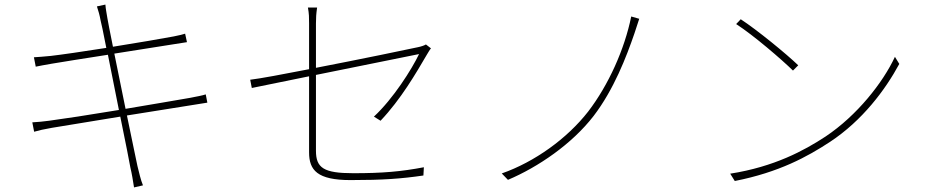

<svg xmlns="http://www.w3.org/2000/svg" viewBox="-20 -789 4040 838"><path d="M878 -377C862 -372 842 -368 804 -361C748 -351 640 -333 528 -314L479 -555L745 -597C768 -601 788 -604 796 -605L788 -642C778 -639 765 -635 738 -630C689 -621 581 -602 473 -585C459 -653 450 -702 449 -708C446 -728 441 -751 440 -769L403 -761C409 -743 415 -723 419 -700C421 -694 431 -647 444 -580C343 -564 246 -550 202 -545C170 -542 147 -540 128 -539L136 -498C151 -501 176 -506 206 -511C252 -519 349 -534 451 -550C465 -479 483 -391 499 -309C373 -288 248 -269 194 -262C173 -259 142 -256 121 -255L129 -214C150 -220 171 -225 206 -231C259 -240 381 -260 505 -280C528 -167 547 -72 549 -58C556 -29 560 -2 565 29L604 20C594 -4 587 -36 580 -64C577 -76 558 -171 534 -285C642 -302 748 -319 810 -329C847 -335 870 -339 885 -341Z M1641 -262C1730 -356 1796 -470 1844 -552C1849 -560 1855 -571 1861 -578L1839 -595C1833 -591 1819 -586 1804 -583C1768 -575 1551 -530 1359 -493V-687C1359 -711 1360 -728 1364 -756H1324C1329 -728 1329 -713 1329 -687V-487C1216 -465 1115 -446 1072 -441L1079 -405C1118 -413 1216 -433 1329 -456V-124C1329 -46 1365 -3 1510 -3C1652 -3 1732 -9 1828 -23L1830 -59C1730 -40 1649 -33 1522 -33C1393 -33 1359 -56 1359 -131V-462C1567 -504 1809 -553 1809 -553C1777 -486 1696 -358 1612 -280Z M2770 -707 2735 -717C2706 -574 2636 -418 2547 -302C2455 -184 2313 -82 2170 -32L2197 -4C2329 -60 2476 -160 2571 -283C2659 -398 2714 -541 2749 -643Z M3213 -705 3193 -684C3269 -635 3392 -529 3441 -481L3464 -504C3412 -554 3285 -658 3213 -705ZM3167 -31 3187 1C3380 -37 3504 -105 3603 -170C3744 -263 3844 -397 3905 -510L3886 -541C3834 -429 3721 -285 3583 -193C3490 -132 3359 -61 3167 -31Z"/></svg>

Font: Noto Sans CJK JP Thin
Style: Regular
Weight: 250
Designer: Ryoko NISHIZUKA (kana & ideographs); Paul D. Hunt (Latin, Greek & Cyrillic); Wenlong ZHANG (bopomofo); Sandoll Communica
Foundry: Adobe Systems Incorporated
Version: Version 1.004;PS 1.004;hotconv 1.0.82;makeotf.lib2.5.63406